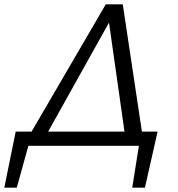

<svg xmlns="http://www.w3.org/2000/svg" viewBox="-66 -678 830 893"><path d="M594 -66H667L608 195H549L580 0H66L12 195H-46L7 -66H81L426 -658H505ZM158 -66H513L441 -573Z"/></svg>

Font: EauTestInfant Medium
Style: Italic
Weight: 500
Italic angle: -12°
Designer: Christian Thalmann (Catharsis Fonts)
Version: Version 0.001;PS 000.001;hotconv 1.0.88;makeotf.lib2.5.64775